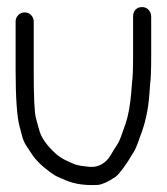

<svg xmlns="http://www.w3.org/2000/svg" viewBox="-20 -516 470 541"><path d="M50 -481C43 -481 37 -479 32 -474C27 -469 24 -463 24 -456V-317C24 -239 28 -187 35 -160C38 -150 40 -140 43 -130C46 -120 50 -111 55 -104C60 -97 65 -88 73 -77C81 -66 92 -54 107 -42C122 -30 133 -22 142 -18C151 -14 159 -11 165 -8C191 3 222 7 256 5C267 4 284 -3 306 -18C318 -28 335 -51 357 -88C362 -96 368 -111 375 -132C389 -167 398 -207 401 -252L403 -279C405 -293 406 -319 406 -357V-470C406 -477 403 -484 398 -489C393 -494 387 -496 380 -496C373 -496 367 -494 362 -489C357 -484 355 -477 355 -470V-357C355 -321 354 -296 352 -283L350 -257C347 -221 342 -192 334 -168C324 -138 317 -120 313 -113C309 -106 303 -98 299 -91C295 -84 291 -77 286 -70C271 -52 253 -44 232 -46C211 -48 197 -50 188 -54C181 -57 172 -61 162 -66C152 -71 144 -77 136 -84C111 -107 96 -129 91 -148C89 -156 85 -168 81 -184C77 -200 75 -244 75 -317V-456C75 -463 72 -469 67 -474C62 -479 57 -481 50 -481Z"/></svg>

Font: AppleStorm
Style: Rg
Weight: 400
Foundry: Cannot Into Space Fonts
Version: Version 1.01